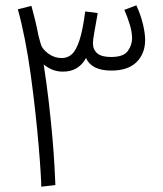

<svg xmlns="http://www.w3.org/2000/svg" viewBox="-20 -699 611 721"><path d="M188 -4 135 2Q135 -13 132.5 -54Q130 -95 125 -153.5Q120 -212 112.5 -280Q105 -348 95.5 -417.5Q86 -487 73.5 -550.5Q61 -614 47 -664L98 -677Q105 -652 112 -623Q119 -594 125 -563L133 -534Q138 -515 161 -498Q184 -481 212 -481Q234 -481 250 -495.5Q266 -510 278.5 -548Q291 -586 300 -656L347 -650Q339 -604 334 -576.5Q329 -549 329 -537Q329 -513 345 -499Q361 -485 397 -485Q444 -485 460 -507.5Q476 -530 476 -555Q476 -579 467 -608Q458 -637 447 -662L492 -679Q509 -642 517 -607.5Q525 -573 525 -549Q525 -498 493 -466Q461 -434 398 -434Q324 -434 303 -481Q275 -430 217 -430Q193 -430 175 -438Q157 -446 144 -457Q155 -387 163 -317.5Q171 -248 176.5 -186Q182 -124 184.5 -76.5Q187 -29 188 -4Z"/></svg>

Font: Noto Sans Arabic Light
Style: Regular
Weight: 300
Designer: Monotype Design Team, Nadine Chahine, Nizar Qandah and Khaled Hosny
Foundry: Monotype Imaging Inc.
Version: Version 2.012; ttfautohint (v1.8.4.7-5d5b)